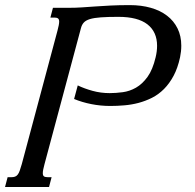

<svg xmlns="http://www.w3.org/2000/svg" viewBox="-87 -747 777 767"><path d="M223.6 -405.8Q250 -393.1 283 -384Q315.9 -375 351.1 -375Q376 -375 403.3 -378.7Q430.7 -382.3 456.1 -396.7Q481.4 -411.1 502.2 -439.7Q522.9 -468.3 534.7 -518.1Q540.5 -542 540.5 -564Q540.5 -619.6 502 -649.7Q463.4 -679.7 386.2 -679.7Q343.3 -679.7 315.9 -677.7Q288.6 -675.8 272 -670.7Q255.4 -665.5 247.6 -656.7Q239.7 -647.9 236.3 -634.3L90.8 -91.3Q87.4 -78.6 85.7 -70.1Q84 -61.5 84 -55.2Q84 -45.9 88.6 -42.5Q93.3 -39.1 104.5 -39.1H119.1L108.9 0H-66.9L-56.6 -39.1H-42Q-33.2 -39.1 -27.1 -41.3Q-21 -43.5 -16.4 -49.3Q-11.7 -55.2 -8.1 -65.4Q-4.4 -75.7 0 -91.3L142.6 -624.5Q149.4 -649.4 149.4 -660.6Q149.4 -669.4 145 -673.1Q140.6 -676.8 130.9 -676.8H114.3L124.5 -715.8H188Q214.8 -715.8 240.2 -717.5Q265.6 -719.2 293.7 -721.2Q321.8 -723.1 355.2 -724.9Q388.7 -726.6 431.2 -726.6Q477.5 -726.6 515.4 -715.8Q553.2 -705.1 580.3 -684.3Q607.4 -663.6 622.3 -633.3Q637.2 -603 637.2 -564.5Q637.2 -553.2 636 -541.7Q634.8 -530.3 632.3 -518.1Q623 -475.1 606.4 -444.1Q589.8 -413.1 568.1 -391.4Q546.4 -369.6 520.3 -356.4Q494.1 -343.3 466.3 -335.9Q438.5 -328.6 409.9 -326.2Q381.3 -323.7 354 -323.7Q314.9 -323.7 277.8 -331.1Q240.7 -338.4 209 -351.6Z"/></svg>

Font: Arian AMU Serif
Style: Italic
Weight: 400
Italic angle: -15°
Designer: Ruben Hakobyan (Tarumian)
Foundry: Ruben Hakobyan (Tarumian)
Version: Version 1.002